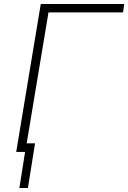

<svg xmlns="http://www.w3.org/2000/svg" viewBox="-20 -747 631 944"><path d="M180.4 -727.3H590.9L584.9 -686.1H218.4L111.2 -42.3H152.3L117.2 177.2H75.3L103.3 0H59.7Z"/></svg>

Font: Inter P Extra Light
Style: Italic
Weight: 200
Italic angle: 9.39999°
Designer: Rasmus Andersson
Foundry: rsms
Version: Version 3.018;git-588b23468